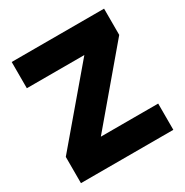

<svg xmlns="http://www.w3.org/2000/svg" viewBox="-162 -831 928 963"><g transform="rotate(-30 302.0 -350.0)"><path d="M33 0H568V-152H236L571 -548V-700H36V-548H369L33 -152Z"/></g></svg>

Font: Unageo
Style: ExtraBold
Weight: 800
Designer: Richard Sepsi
Foundry: Richard Sepsi
Version: Version 2.000